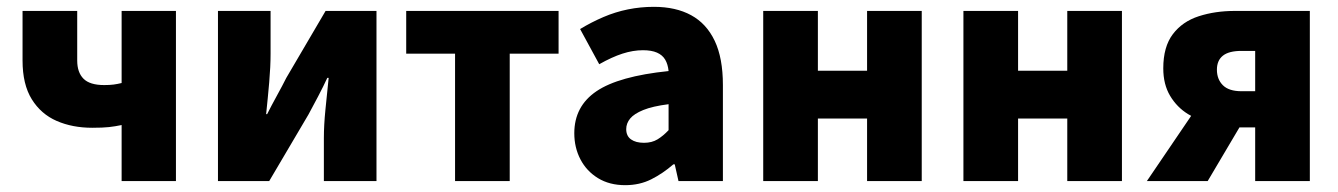

<svg xmlns="http://www.w3.org/2000/svg" viewBox="-20 -530 3915 562"><path d="M336 0V-164Q317 -160 299 -158Q281 -156 250 -156Q192 -156 146 -176Q100 -196 73 -239.5Q46 -283 46 -353V-498H206V-353Q206 -318 224.5 -299.5Q243 -281 285 -281Q301 -281 312.5 -282.5Q324 -284 336 -287V-498H495V0Z M618 0V-498H772V-373Q772 -335 768 -289Q764 -243 759 -196H762Q774 -220 790.5 -250Q807 -280 818 -302L933 -498H1082V0H928V-126Q928 -163 932.5 -208.5Q937 -254 942 -302H938Q927 -278 911 -247.5Q895 -217 883 -195L768 0Z M1312 0V-373H1169V-498H1615V-373H1472V0Z M1810 12Q1764 12 1730.5 -8.5Q1697 -29 1679 -63.5Q1661 -98 1661 -140Q1661 -219 1726 -263Q1791 -307 1937 -322Q1935 -342 1927 -355.5Q1919 -369 1903 -376Q1887 -383 1862 -383Q1833 -383 1802 -373Q1771 -363 1734 -342L1678 -445Q1711 -465 1746 -480Q1781 -495 1818 -502.5Q1855 -510 1894 -510Q1958 -510 2003 -485.5Q2048 -461 2072 -410.5Q2096 -360 2096 -281V0H1966L1955 -49H1951Q1920 -22 1886 -5Q1852 12 1810 12ZM1865 -112Q1888 -112 1904.5 -122Q1921 -132 1937 -149V-225Q1890 -219 1863 -208Q1836 -197 1824.5 -183Q1813 -169 1813 -152Q1813 -132 1827 -122Q1841 -112 1865 -112Z M2214 0V-498H2374V-323H2518V-498H2678V0H2518V-183H2374V0Z M2800 0V-498H2960V-323H3104V-498H3264V0H3104V-183H2960V0Z M3654 0V-157H3605Q3569 -157 3529.5 -166.5Q3490 -176 3457.5 -196Q3425 -216 3405 -249.5Q3385 -283 3385 -330Q3385 -393 3413 -430Q3441 -467 3489 -482.5Q3537 -498 3594 -498H3814V0ZM3614 -263H3654V-381H3614Q3577 -381 3559.5 -367Q3542 -353 3542 -326Q3542 -298 3559.5 -280.5Q3577 -263 3614 -263ZM3337 0 3500 -240 3631 -196 3515 0Z"/></svg>

Font: Source Sans 3 ExtraBold
Style: Regular
Weight: 800
Designer: Paul D. Hunt
Foundry: Adobe
Version: Version 3.052;hotconv 1.1.0;makeotfexe 2.6.0